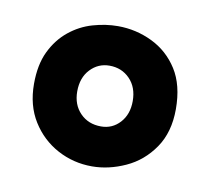

<svg xmlns="http://www.w3.org/2000/svg" viewBox="-45 -720 422 385"><g transform="rotate(10 165.5 -527.0)"><path d="M164 -384Q126 -384 93.5 -401.5Q61 -419 41 -451Q21 -483 21 -527Q21 -566 34 -593Q47 -620 68.5 -637.5Q90 -655 116 -662.5Q142 -670 167 -670Q204 -670 237 -654Q270 -638 290 -606.5Q310 -575 310 -526Q310 -479 288 -447Q266 -415 232 -399.5Q198 -384 164 -384ZM168 -466Q191 -466 206.5 -483Q222 -500 222 -527Q222 -555 205.5 -572Q189 -589 164 -589Q141 -589 125 -572Q109 -555 109 -527Q109 -500 125.5 -483Q142 -466 168 -466Z"/></g></svg>

Font: Bricolage Grotesque 24pt Condensed SemiBold
Style: Regular
Weight: 600
Width: 3
Designer: Mathieu Triay
Foundry: Atelier Triay
Version: Version 1.001;gftools[0.9.33.dev8+g029e19f]